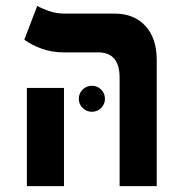

<svg xmlns="http://www.w3.org/2000/svg" viewBox="-20 -632 626 652"><path d="M386.2 0V-368.2Q386.2 -454.1 313.5 -454.1H197.3Q155.8 -454.1 121.3 -466.8Q86.9 -479.5 62.5 -497.1L106.4 -611.8Q117.7 -605 143.8 -595.5Q169.9 -585.9 196.8 -585.9H368.2Q435.1 -585.9 473.6 -544.2Q512.2 -502.4 512.2 -428.2V0ZM71.3 0V-333.5H197.3V0ZM292 -252.4Q273.9 -252.4 260.7 -265.4Q247.6 -278.3 247.6 -296.4Q247.6 -314.9 260.7 -327.9Q273.9 -340.8 292 -340.8Q310.5 -340.8 323.5 -327.9Q336.4 -314.9 336.4 -296.4Q336.4 -278.3 323.5 -265.4Q310.5 -252.4 292 -252.4Z"/></svg>

Font: Cascadia Mono
Style: Regular
Weight: 400
Monospace: yes
Designer: Aaron Bell
Foundry: Saja Typeworks
Version: Version 2404.023